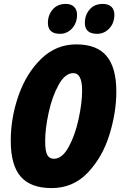

<svg xmlns="http://www.w3.org/2000/svg" viewBox="-20 -952 615 982"><path d="M35 -232Q35 -350 75 -464Q115 -578 191 -651.5Q267 -725 370 -725Q476 -725 525.5 -665Q575 -605 575 -484Q575 -377 539.5 -262.5Q504 -148 429 -69Q354 10 244 10Q137 10 86 -48.5Q35 -107 35 -232ZM400 -489Q400 -578 355 -578Q313 -578 280 -518.5Q247 -459 229 -376.5Q211 -294 211 -231Q211 -178 222 -159Q233 -140 256 -140Q298 -140 331 -200Q364 -260 382 -343Q400 -426 400 -489ZM225 -835Q225 -875 249.5 -903.5Q274 -932 317 -932Q343 -932 358.5 -917.5Q374 -903 374 -877Q374 -834 348.5 -806.5Q323 -779 287 -779Q225 -779 225 -835ZM414 -835Q414 -875 438.5 -903.5Q463 -932 506 -932Q534 -932 549.5 -917.5Q565 -903 565 -877Q565 -834 539 -806.5Q513 -779 477 -779Q414 -779 414 -835Z"/></svg>

Font: Noto Sans UI CondBlack
Style: Italic
Weight: 900
Width: 3
Italic angle: -12°
Designer: Monotype Design Team
Foundry: Monotype Imaging Inc.
Version: Version 1.001